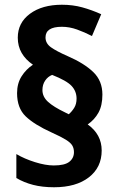

<svg xmlns="http://www.w3.org/2000/svg" viewBox="-20 -784 498 810"><path d="M52 -391Q52 -432 71 -462Q90 -492 119 -511Q88 -532 71.5 -560.5Q55 -589 55 -625Q55 -688 106.5 -726Q158 -764 241 -764Q287 -764 327 -753Q367 -742 407 -724L368 -632Q337 -648 305 -659.5Q273 -671 241 -671Q172 -671 172 -626Q172 -601 195 -584.5Q218 -568 266 -547Q335 -517 373.5 -480Q412 -443 412 -385Q412 -339 395.5 -309Q379 -279 350 -259Q409 -217 409 -149Q409 -78 355 -36Q301 6 208 6Q159 6 120 -4Q81 -14 49 -33V-134Q83 -114 127.5 -100Q172 -86 207 -86Q253 -86 272.5 -101.5Q292 -117 292 -142Q292 -158 285 -170Q278 -182 258 -194.5Q238 -207 198 -225Q125 -258 88.5 -293Q52 -328 52 -391ZM159 -404Q159 -376 182.5 -354.5Q206 -333 254 -310L270 -302Q283 -313 293 -329Q303 -345 303 -368Q303 -399 282 -421.5Q261 -444 200 -468Q182 -461 170.5 -444Q159 -427 159 -404Z"/></svg>

Font: Noto Sans Arabic SemCond
Style: Bold
Weight: 700
Width: 4
Designer: Monotype Design Team, Nadine Chahine, Nizar Qandah and Khaled Hosny
Foundry: Monotype Imaging Inc.
Version: Version 2.012; ttfautohint (v1.8.4.7-5d5b)